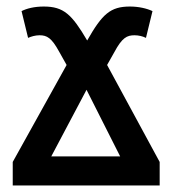

<svg xmlns="http://www.w3.org/2000/svg" viewBox="-20 -568 529 588"><path d="M19 0H469V-72L308 -369L330 -408C354 -453 369 -460 392 -460C404 -460 417 -457 427 -452L447 -534C430 -542 405 -548 378 -548C318 -548 293 -525 247 -444C200 -524 175 -548 114 -548C85 -548 62 -542 46 -534L66 -452C75 -456 88 -460 101 -460C124 -460 138 -452 161 -410L184 -369L19 -72ZM137 -89 245 -293 348 -89Z"/></svg>

Font: Noto Sans UI SemiCondensed Medium
Style: Regular
Weight: 500
Width: 4
Designer: Monotype Design Team
Foundry: Monotype Imaging Inc.
Version: Version 1.901